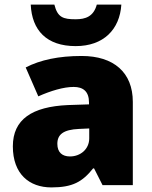

<svg xmlns="http://www.w3.org/2000/svg" viewBox="-20 -807 663 837"><path d="M509 -787H402C388 -735 353 -723 310 -723C255 -723 231 -731 217 -787H114C119 -675 183 -606 310 -606C431 -606 502 -678 509 -787ZM336 -563C236 -563 156 -546 92 -513L147 -387C201 -411 257 -428 301 -428C342 -428 368 -409 368 -360V-352L276 -349C120 -342 36 -287 36 -169C36 -48 108 10 204 10C296 10 339 -14 386 -73H390L427 0H559V-363C559 -491 476 -563 336 -563ZM325 -245 369 -247V-204C369 -157 331 -125 285 -125C252 -125 230 -142 230 -180C230 -220 255 -242 325 -245Z"/></svg>

Font: Noto Sans Thai Looped Black
Style: Regular
Weight: 900
Designer: Sasikarn Vongin, Ben Mitchell
Foundry: The Fontpad Ltd
Version: Version 1.001